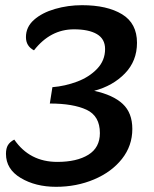

<svg xmlns="http://www.w3.org/2000/svg" viewBox="-20 -701 594 740"><path d="M385 -512Q385 -551 353.5 -569.5Q322 -588 265 -588Q174 -588 111 -507Q80 -523 80 -558Q80 -597 111 -624.5Q142 -652 192 -666.5Q242 -681 296 -681Q393 -681 450.5 -646Q508 -611 508 -536Q508 -466 461.5 -418Q415 -370 343 -351Q416 -335 453 -300.5Q490 -266 490 -204Q490 -139 450 -88.5Q410 -38 342.5 -9.5Q275 19 196 19Q117 19 60 -15Q3 -49 3 -108Q3 -129 10.5 -141.5Q18 -154 35 -163Q94 -77 201 -77Q276 -77 320.5 -104.5Q365 -132 365 -188Q365 -254 313.5 -278Q262 -302 172 -302L182 -365Q231 -369 277.5 -386.5Q324 -404 354.5 -436Q385 -468 385 -512Z"/></svg>

Font: Sansita
Style: Italic
Weight: 400
Italic angle: -11°
Designer: Pablo Cosgaya
Foundry: Omnibus-Type
Version: Version 1.006